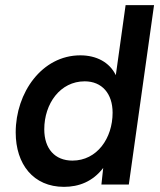

<svg xmlns="http://www.w3.org/2000/svg" viewBox="-20 -717 620 746"><path d="M228.5 9C286 9 340 -11 381 -64.5L374 0H480.5L578.5 -697H468L430 -425C405.5 -475 355 -502 292 -502C143 -502 41 -357 41 -202.5C41 -78.5 110 9 228.5 9ZM152 -214.5C152 -314.5 214 -401 309 -401C376.5 -401 417.5 -353 417.5 -279C417.5 -180 357 -93 261.5 -93C193 -93 152 -139.5 152 -214.5Z"/></svg>

Font: HK Grotesk SemiBold
Style: Italic
Weight: 600
Italic angle: -16°
Designer: Alfredo Marco Pradil
Foundry: Hanken Design Co.
Version: Version 3.001;FEAKit 1.0